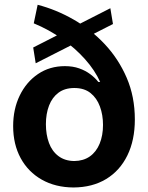

<svg xmlns="http://www.w3.org/2000/svg" viewBox="-20 -788 631 819"><path d="M461.9 -685.5 132.3 -518.1 121.6 -585.4 450.7 -752.9ZM293.5 11.7Q216.3 11.2 158.2 -21.7Q100.1 -54.7 68.1 -113.5Q36.1 -172.4 36.1 -250Q36.1 -322.8 64.2 -380.6Q92.3 -438.5 142.1 -472.2Q191.9 -505.9 256.8 -505.9Q291 -505.9 317.9 -496.3Q344.7 -486.8 365.2 -471.4Q385.7 -456.1 399.4 -438.5H407.2Q384.8 -488.3 342.8 -535.4Q300.8 -582.5 244.9 -622.1Q189 -661.6 124 -688.5L140.6 -767.6Q219.7 -747.1 293.9 -704.6Q368.2 -662.1 427 -599.4Q485.8 -536.6 520.5 -456.1Q555.2 -375.5 555.2 -278.3Q555.2 -189.9 523.2 -124.8Q491.2 -59.6 432.6 -24.2Q374 11.2 293.5 11.7ZM296.9 -101.1Q335.9 -101.6 363.3 -120.8Q390.6 -140.1 405 -175Q419.4 -210 419.4 -255.4Q419.4 -297.9 406.2 -333.7Q393.1 -369.6 366.2 -391.1Q339.4 -412.6 296.9 -412.6Q256.3 -412.6 229.5 -392.6Q202.6 -372.6 189.2 -337.6Q175.8 -302.7 175.8 -258.3Q175.8 -213.4 189 -178Q202.1 -142.6 229.5 -122.1Q256.8 -101.6 296.9 -101.1Z"/></svg>

Font: Inter 20pt
Style: Bold
Weight: 700
Version: Version 4.001;git-66647c0bb